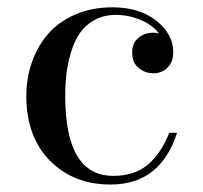

<svg xmlns="http://www.w3.org/2000/svg" viewBox="-20 -490 549 520"><path d="M459.5 -130.4Q414.6 9.8 279.3 9.8Q179.2 9.8 115.2 -54.9Q51.3 -119.6 51.3 -230Q51.3 -279.3 66.7 -322.5Q82 -365.7 110.8 -398.7Q139.6 -431.6 184.3 -450.9Q229 -470.2 284.2 -470.2Q357.9 -470.2 403.6 -433.8Q449.2 -397.5 449.2 -348.6Q449.2 -322.3 433.8 -306.9Q418.5 -291.5 395 -291.5Q373 -291.5 355.5 -305.9Q337.9 -320.3 337.9 -347.7Q337.9 -373 354.5 -387.2Q371.1 -401.4 395 -401.4Q400.9 -401.4 410.6 -399.4Q392.6 -422.9 360.1 -436.3Q327.6 -449.7 293.9 -449.7Q260.7 -449.7 235.6 -435.5Q210.4 -421.4 195.8 -399.7Q181.2 -377.9 172.1 -347.7Q163.1 -317.4 159.9 -289.3Q156.7 -261.2 156.7 -230Q156.7 -13.7 286.6 -13.7Q344.7 -13.7 380.6 -44.2Q416.5 -74.7 438.5 -130.4Z"/></svg>

Font: Bodoni* 11pt
Style: Regular
Weight: 400
Version: Version 2.3